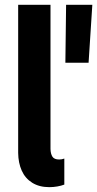

<svg xmlns="http://www.w3.org/2000/svg" viewBox="-20 -772 405 800"><path d="M55.7 -134.8V-752H190.4V-151.4Q190.9 -130.9 198.5 -119.1Q206.1 -107.4 226.6 -107.4Q237.3 -107.4 248 -111.3V-2.9Q235.4 2 218.8 4.9Q202.1 7.8 185.5 7.8Q143.6 7.8 114.3 -10.5Q85 -28.8 70.6 -61Q56.2 -93.3 55.7 -134.8ZM255.4 -752H364.7L349.1 -510.7H252.4Z"/></svg>

Font: Reddit Sans Vanilla
Style: Bold
Weight: 700
Designer: Stephen Hutchings
Foundry: Reddit
Version: Version 1.013